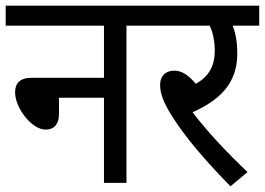

<svg xmlns="http://www.w3.org/2000/svg" viewBox="-20 -642 930 674"><path d="M0 -622V-552H345V-369H92C49 -369 33 -349 33 -318C33 -262 92 -187 140 -187C170 -187 187 -206 187 -241V-299H345V0H424V-552H517V-622Z M849 -38C776 -107 706 -182 656 -248C750 -290 813 -348 813 -454C813 -492 808 -522 797 -552H890V-622H504V-552H716C727 -531 734 -496 734 -464C734 -412 714 -373 667 -348C643 -377 619 -394 592 -394C560 -394 542 -374 542 -344C542 -313 555 -280 584 -234C631 -160 697 -82 789 12Z"/></svg>

Font: Noto Sans Devanagari SemiCondensed
Style: Regular
Weight: 400
Width: 4
Designer: Jelle Bosma - Monotype Design Team
Foundry: Monotype Imaging Inc.
Version: Version 2.004